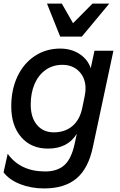

<svg xmlns="http://www.w3.org/2000/svg" viewBox="-26 -832 673 1075"><path d="M-6 133 17 29Q88 128 227 128Q295 128 334.5 92.5Q374 57 392 -27L404 -83Q353 0 243 0Q148 0 92.5 -64.5Q37 -129 37 -236Q37 -331 72 -404.5Q107 -478 169.5 -519Q232 -560 311 -560Q373 -560 419 -530Q465 -500 482 -450L503 -548H609L494 -9Q469 111 402.5 167Q336 223 221 223Q148 223 87 199Q26 175 -6 133ZM275 -91Q337 -91 378.5 -125.5Q420 -160 434 -225L448 -293Q453 -318 453 -336Q453 -395 417 -432Q381 -469 323 -469Q270 -469 229.5 -440.5Q189 -412 167.5 -361.5Q146 -311 146 -247Q146 -174 181 -132.5Q216 -91 275 -91ZM237 -812H320L383 -702L492 -812H586L432 -627H311Z"/></svg>

Font: Application Medium
Style: Italic
Weight: 500
Italic angle: -12°
Designer: Wei Huang
Foundry: Wei Huang
Version: Version 0.012